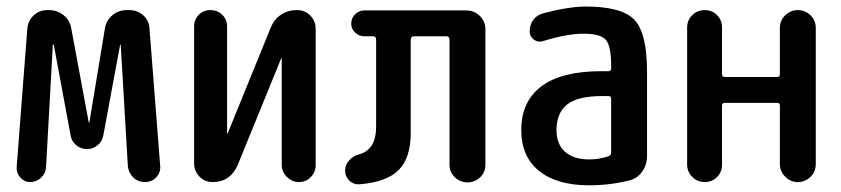

<svg xmlns="http://www.w3.org/2000/svg" viewBox="-20 -550 2540 580"><path d="M71.3 0Q53.7 0 41.5 -13.7Q29.3 -27.3 30.3 -44.9L62.5 -462.9Q64.5 -487.3 81.5 -503.4Q98.6 -519.5 123 -519.5H127.9Q153.3 -519.5 172.4 -503.9Q191.4 -488.3 195.3 -463.9L248 -180.7Q248 -179.7 249 -179.7Q250 -179.7 250 -180.7L296.9 -463.9Q300.8 -488.3 319.3 -503.9Q337.9 -519.5 363.3 -519.5H371.1Q395.5 -519.5 413.1 -503.4Q430.7 -487.3 431.6 -462.9L463.9 -48.8Q465.8 -29.3 452.1 -14.6Q438.5 0 418 0Q396.5 0 382.3 -14.2Q368.2 -28.3 366.2 -48.8L344.7 -414.1Q344.7 -415 343.8 -415Q342.8 -415 342.8 -414.1L292 -140.6Q289.1 -123 274.9 -111.3Q260.7 -99.6 242.7 -99.6Q224.6 -99.6 210.4 -111.3Q196.3 -123 193.4 -140.6L142.6 -414.1Q142.6 -415 140.6 -415Q139.6 -415 139.6 -414.1L119.1 -44.9Q118.2 -26.4 104 -13.2Q89.8 0 71.3 0Z M622.1 0Q598.6 0 582.5 -16.6Q566.4 -33.2 566.4 -55.7V-469.7Q566.4 -491.2 580.6 -505.4Q594.7 -519.5 615.7 -519.5Q636.7 -519.5 651.4 -505.4Q666 -491.2 666 -469.7V-147.5Q666 -146.5 667 -146.5Q668 -146.5 668 -147.5L797.9 -466.8Q807.6 -491.2 828.6 -505.4Q849.6 -519.5 876 -519.5H877.9Q901.4 -519.5 917.5 -502.9Q933.6 -486.3 933.6 -462.9V-51.8Q933.6 -30.3 918.9 -15.1Q904.3 0 883.3 0Q862.3 0 846.7 -15.6Q831.1 -31.2 831.1 -51.8V-373Q831.1 -374 830.1 -374Q829.1 -374 829.1 -373L698.2 -51.8Q675.8 0 622.1 0Z M1065.4 6.8Q1047.9 7.8 1035.2 -4.4Q1022.5 -16.6 1022.5 -35.2Q1022.5 -51.8 1034.7 -65.4Q1046.9 -79.1 1065.4 -84Q1116.2 -97.7 1116.2 -168V-430.7Q1116.2 -439.5 1108.4 -440.4H1081.1Q1064.5 -440.4 1052.7 -451.7Q1041 -462.9 1041 -478.5Q1041 -495.1 1052.7 -506.8Q1064.5 -518.6 1081.1 -518.6H1388.7Q1412.1 -518.6 1429.2 -502Q1446.3 -485.4 1446.3 -461.9V-52.7Q1446.3 -29.3 1430.2 -14.2Q1414.1 1 1392.1 1Q1370.1 1 1354 -14.6Q1337.9 -30.3 1337.9 -52.7V-430.7Q1337.9 -439.5 1329.1 -440.4H1230.5Q1221.7 -440.4 1220.7 -430.7V-148.4Q1220.7 -73.2 1184.6 -36.6Q1148.4 0 1065.4 6.8Z M1797.9 -259.8Q1725.6 -259.8 1693.4 -234.4Q1661.1 -209 1661.1 -157.2Q1661.1 -114.3 1687 -91.3Q1712.9 -68.4 1759.8 -68.4Q1791 -68.4 1818.4 -78.1Q1826.2 -81.1 1826.2 -89.8V-251Q1826.2 -259.8 1818.4 -259.8ZM1759.8 9.8Q1662.1 9.8 1608.4 -33.7Q1554.7 -77.1 1554.7 -157.2Q1554.7 -243.2 1615.2 -289.1Q1675.8 -335 1797.9 -335H1818.4Q1826.2 -335 1826.2 -343.8V-351.6Q1826.2 -410.2 1810.5 -429.2Q1794.9 -448.2 1742.2 -448.2Q1693.4 -448.2 1620.1 -425.8Q1605.5 -420.9 1592.8 -430.2Q1580.1 -439.5 1580.1 -455.1Q1580.1 -474.6 1590.8 -489.7Q1601.6 -504.9 1621.1 -509.8Q1693.4 -529.3 1748 -530.3Q1858.4 -530.3 1896.5 -490.2Q1934.6 -450.2 1934.6 -332V-79.1Q1934.6 -52.7 1919.9 -31.7Q1905.3 -10.7 1880.9 -4.9Q1821.3 9.8 1759.8 9.8Z M2055.7 -52.7V-466.8Q2055.7 -489.3 2071.3 -504.4Q2086.9 -519.5 2108.9 -519.5Q2130.9 -519.5 2146 -504.4Q2161.1 -489.3 2161.1 -466.8V-326.2Q2161.1 -317.4 2169.9 -317.4H2327.1Q2335.9 -317.4 2335.9 -326.2V-465.8Q2335.9 -488.3 2352.1 -503.9Q2368.2 -519.5 2390.1 -519.5Q2412.1 -519.5 2428.2 -503.9Q2444.3 -488.3 2444.3 -465.8V-53.7Q2444.3 -31.2 2428.2 -15.6Q2412.1 0 2390.1 0Q2368.2 0 2352.1 -16.1Q2335.9 -32.2 2335.9 -53.7V-231.4Q2335.9 -239.3 2327.1 -239.3H2169.9Q2161.1 -239.3 2161.1 -231.4V-52.7Q2161.1 -30.3 2146 -15.1Q2130.9 0 2108.9 0Q2086.9 0 2071.3 -15.6Q2055.7 -31.2 2055.7 -52.7Z"/></svg>

Font: Rounded Mgen+ 1mn medium
Style: Regular
Weight: 500
Designer: [Source Han Sans]
Ryoko NISHIZUKA  (kana & ideographs); Paul D. Hunt (Latin, Greek & Cyrillic); Wenlong ZHANG  (bopomofo
Version: Version 1.059.20150602